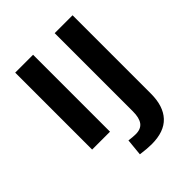

<svg xmlns="http://www.w3.org/2000/svg" viewBox="-251 -820 1200 1200"><g transform="rotate(-45 348.5 -220.0)"><path d="M95 0ZM95 -680H253V0H95ZM285 232 296 120Q331 125 356 125Q402 125 423 97Q444 69 444 11V-680H602V13Q602 123 547.5 181.5Q493 240 382 240Q343 240 285 232Z"/></g></svg>

Font: Martel Sans ExtraBold
Style: Regular
Weight: 800
Designer: Dan Reynolds and Mathieu Réguer
Foundry: Dan Reynolds and Mathieu Réguer
Version: Version 1.002; ttfautohint (v1.1) -l 5 -r 5 -G 72 -x 0 -D la